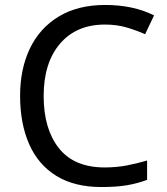

<svg xmlns="http://www.w3.org/2000/svg" viewBox="-20 -744 672 774"><path d="M403 -645Q288 -645 222 -568Q156 -491 156 -357Q156 -224 217.5 -146.5Q279 -69 402 -69Q449 -69 491 -77Q533 -85 573 -97V-19Q533 -4 490.5 3Q448 10 389 10Q280 10 207 -35Q134 -80 97.5 -163Q61 -246 61 -358Q61 -466 100.5 -548.5Q140 -631 217 -677.5Q294 -724 404 -724Q517 -724 601 -682L565 -606Q532 -621 491.5 -633Q451 -645 403 -645Z"/></svg>

Font: Noto Sans Pahawh Hmong
Style: Regular
Weight: 400
Designer: Monotype Design Team
Foundry: Monotype Imaging Inc.
Version: Version 2.001; ttfautohint (v1.8.4.7-5d5b)